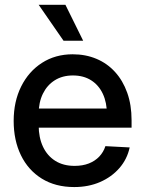

<svg xmlns="http://www.w3.org/2000/svg" viewBox="-20 -756 594 788"><path d="M284.7 11.7Q207.5 11.7 151.6 -22.9Q95.7 -57.6 65.9 -118.9Q36.1 -180.2 36.1 -259.8Q36.1 -339.4 66.9 -401.1Q97.7 -462.9 152.3 -498Q207 -533.2 278.3 -533.2Q331.5 -533.2 375.7 -514.6Q419.9 -496.1 452.1 -460.7Q484.4 -425.3 502.2 -375.2Q520 -325.2 520 -262.7V-231.9H85.4V-310.5H465.8L418.9 -286.1Q418.9 -335 402.1 -370.8Q385.3 -406.7 354 -426.5Q322.8 -446.3 279.3 -446.3Q236.3 -446.3 204.8 -426.5Q173.3 -406.7 156 -371.3Q138.7 -335.9 138.7 -289.1V-242.2Q138.7 -191.9 156.2 -154.3Q173.8 -116.7 206.8 -95.9Q239.7 -75.2 286.1 -75.2Q319.3 -75.2 344.7 -85.2Q370.1 -95.2 387.5 -113.5Q404.8 -131.8 412.6 -156.2L512.2 -150.9Q502 -103 470.2 -66.4Q438.5 -29.8 390.9 -9Q343.3 11.7 284.7 11.7ZM240.7 -588.9 138.7 -736.3H248.5L321.3 -588.9Z"/></svg>

Font: Inter 28pt Medium
Style: Regular
Weight: 500
Designer: Rasmus Andersson
Foundry: rsms
Version: Version 4.001;git-66647c0bb